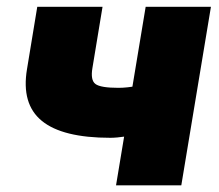

<svg xmlns="http://www.w3.org/2000/svg" viewBox="-20 -556 656 576"><path d="M311 -142.6Q167.5 -142.6 105.5 -193.4Q43.5 -244.1 61 -348.6L91.8 -535.6H287.6L257.3 -352.1Q251 -315.4 266.4 -304Q281.7 -292.5 335.4 -292.5Q361.3 -292.5 393.6 -298.8Q425.8 -305.2 468.8 -318.8L444.3 -168.9Q434.6 -163.6 409.7 -157.2Q384.8 -150.9 357.2 -146.7Q329.6 -142.6 311 -142.6ZM328.1 0 417 -535.6H612.8L523.9 0Z"/></svg>

Font: Inter 20pt Black
Style: Italic
Weight: 900
Italic angle: -9.3988°
Version: Version 4.001;git-66647c0bb